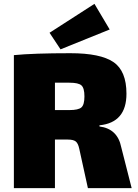

<svg xmlns="http://www.w3.org/2000/svg" viewBox="-20 -976 716 996"><path d="M294 -720 237 -806 470 -956 549 -823ZM663 0H436L391 -205Q385 -233 372.5 -242.5Q360 -252 332 -252H265V0H52V-690Q154 -700 345 -700Q501 -700 568.5 -654Q636 -608 636 -490Q636 -340 496 -326V-320Q590 -308 609 -212ZM265 -405H340Q387 -405 402.5 -419Q418 -433 418 -476Q418 -519 402.5 -533Q387 -547 340 -547H265Z"/></svg>

Font: Exo 2.0 Black
Style: Regular
Weight: 900
Designer: Natanael Gama
Version: Version 1.001;PS 001.001;hotconv 1.0.70;makeotf.lib2.5.58329